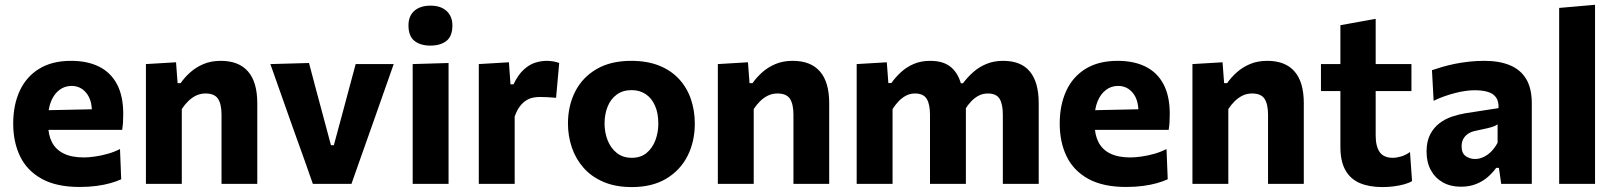

<svg xmlns="http://www.w3.org/2000/svg" viewBox="-20 -766 6728 800"><path d="M311.5 13Q215 13 153.8 -21Q92.5 -55 63.8 -114.5Q35 -174 35 -251Q35 -328 62 -387Q89 -446 142.8 -479.2Q196.5 -512.5 276.5 -512.5Q344.5 -512.5 393 -488.2Q441.5 -464 467.5 -415Q493.5 -366 493.5 -291.5Q493.5 -271.5 492.5 -256Q491.5 -240.5 489 -225L361 -273.5Q362 -280 362.5 -287Q363 -294 363 -300Q363 -350.5 339.2 -379.2Q315.5 -408 278 -408Q249.5 -408 227.5 -391.2Q205.5 -374.5 193 -344.5Q180.5 -314.5 180.5 -273V-248.5Q180.5 -205 196.2 -174Q212 -143 245 -126.5Q278 -110 329.5 -110Q349.5 -110 375.8 -113.8Q402 -117.5 429.2 -125.2Q456.5 -133 480 -145L485 -19Q465.5 -10 439.8 -2.8Q414 4.5 381.5 8.8Q349 13 311.5 13ZM92.5 -225V-305L402 -311.5L489 -287V-225Z M588 0Q588 -53.5 588 -103.8Q588 -154 588 -216V-266Q588 -323.5 588 -381.5Q588 -439.5 588 -499L713.5 -506.5L720 -419.5H732.5Q749.5 -444 773.5 -465.2Q797.5 -486.5 828.8 -499.5Q860 -512.5 900 -512.5Q975 -512.5 1013.5 -468.2Q1052 -424 1052 -336Q1052 -303 1052 -274.8Q1052 -246.5 1052 -216Q1052 -155 1052 -104.2Q1052 -53.5 1052 0H903Q903 -53.5 903 -103.5Q903 -153.5 903 -208V-288Q903 -332 888.5 -354.2Q874 -376.5 836.5 -376.5Q815 -376.5 797 -367.8Q779 -359 764 -344.2Q749 -329.5 737.5 -311.5V-208Q737.5 -152 737.5 -102.8Q737.5 -53.5 737.5 0Z M1283.5 0Q1267.5 -47 1250.2 -94.8Q1233 -142.5 1216.5 -188.5L1185 -277Q1165.5 -332 1145.8 -388Q1126 -444 1106.5 -499L1267.5 -503.5Q1281.5 -451 1295.2 -398.8Q1309 -346.5 1323.5 -293.5L1359 -161H1371L1407 -294Q1421.5 -348.5 1435.2 -399.5Q1449 -450.5 1462 -499H1620.5Q1601 -443.5 1581.2 -387.5Q1561.5 -331.5 1542 -276L1510.5 -187Q1494 -140 1477.5 -93.8Q1461 -47.5 1444.5 0Z M1699.5 0Q1699.5 -53.5 1699.5 -103.8Q1699.5 -154 1699.5 -216V-266Q1699.5 -315.5 1699.5 -354.8Q1699.5 -394 1699.5 -428.8Q1699.5 -463.5 1699.5 -499L1849 -503.5Q1849 -467.5 1849 -432Q1849 -396.5 1849 -356.5Q1849 -316.5 1849 -266V-216Q1849 -154 1849 -103.8Q1849 -53.5 1849 0ZM1773 -576Q1731.5 -576 1706.8 -595.8Q1682 -615.5 1682 -660Q1682 -700 1706.8 -721.2Q1731.5 -742.5 1774 -742.5Q1816.5 -742.5 1840.8 -720.2Q1865 -698 1865 -660Q1865 -615.5 1840.5 -595.8Q1816 -576 1773 -576Z M1975 0Q1975 -53.5 1975 -103.8Q1975 -154 1975 -216V-266Q1975 -323.5 1975 -381.5Q1975 -439.5 1975 -499L2100.5 -506.5L2107 -414.5H2119.5Q2139 -455 2162.5 -476.2Q2186 -497.5 2210.5 -505Q2235 -512.5 2257.5 -512.5Q2269 -512.5 2283.2 -510.5Q2297.5 -508.5 2310 -503.5L2297 -358.5Q2277.5 -360 2262 -361Q2246.5 -362 2229 -362Q2215 -362 2200.2 -359Q2185.5 -356 2171.5 -347Q2157.5 -338 2145.5 -322Q2133.5 -306 2124.5 -280.5V-208Q2124.5 -152 2124.5 -102.8Q2124.5 -53.5 2124.5 0Z M2613 13.5Q2545 13.5 2494.8 -8Q2444.5 -29.5 2411.8 -66.5Q2379 -103.5 2362.8 -151.2Q2346.5 -199 2346.5 -251Q2346.5 -325.5 2376.8 -384.8Q2407 -444 2465.8 -478.2Q2524.5 -512.5 2610 -512.5Q2676 -512.5 2725.8 -492.8Q2775.5 -473 2808.8 -437.2Q2842 -401.5 2858.5 -353.8Q2875 -306 2875 -251Q2875 -175.5 2844.5 -115.8Q2814 -56 2755.5 -21.2Q2697 13.5 2613 13.5ZM2612.5 -108.5Q2650 -108.5 2674.2 -128.8Q2698.5 -149 2710.8 -181.5Q2723 -214 2723 -251Q2723 -295 2709 -326.2Q2695 -357.5 2670 -374Q2645 -390.5 2612 -390.5Q2575 -390.5 2549.8 -372Q2524.5 -353.5 2511.8 -322Q2499 -290.5 2499 -251Q2499 -214 2511.8 -181.5Q2524.5 -149 2549.8 -128.8Q2575 -108.5 2612.5 -108.5Z M2971 0Q2971 -53.5 2971 -103.8Q2971 -154 2971 -216V-266Q2971 -323.5 2971 -381.5Q2971 -439.5 2971 -499L3096.5 -506.5L3103 -419.5H3115.5Q3132.5 -444 3156.5 -465.2Q3180.5 -486.5 3211.8 -499.5Q3243 -512.5 3283 -512.5Q3358 -512.5 3396.5 -468.2Q3435 -424 3435 -336Q3435 -303 3435 -274.8Q3435 -246.5 3435 -216Q3435 -155 3435 -104.2Q3435 -53.5 3435 0H3286Q3286 -53.5 3286 -103.5Q3286 -153.5 3286 -208V-288Q3286 -332 3271.5 -354.2Q3257 -376.5 3219.5 -376.5Q3198 -376.5 3180 -367.8Q3162 -359 3147 -344.2Q3132 -329.5 3120.5 -311.5V-208Q3120.5 -152 3120.5 -102.8Q3120.5 -53.5 3120.5 0Z M3549.5 0Q3549.5 -53.5 3549.5 -103.8Q3549.5 -154 3549.5 -216V-266Q3549.5 -323.5 3549.5 -381.5Q3549.5 -439.5 3549.5 -499L3675 -506.5L3681.5 -420H3694Q3711 -444 3734 -465.2Q3757 -486.5 3787.2 -499.5Q3817.5 -512.5 3856 -512.5Q3913.5 -512.5 3945.2 -483.8Q3977 -455 3988 -401L3998 -399.5Q4001 -385 4002.8 -369.2Q4004.5 -353.5 4004.5 -336Q4004.5 -303 4004.5 -274.8Q4004.5 -246.5 4004.5 -216Q4004.5 -155 4004.5 -104.2Q4004.5 -53.5 4004.5 0H3855Q3855 -53.5 3855 -103.5Q3855 -153.5 3855 -208V-288Q3855 -332 3841.2 -354.2Q3827.5 -376.5 3792.5 -376.5Q3772 -376.5 3755 -367.5Q3738 -358.5 3724 -343.8Q3710 -329 3699 -311.5V-208Q3699 -152 3699 -102.8Q3699 -53.5 3699 0ZM4158.5 0Q4158.5 -53.5 4158.5 -103.5Q4158.5 -153.5 4158.5 -208V-288Q4158.5 -332 4145 -354.2Q4131.5 -376.5 4096 -376.5Q4075.5 -376.5 4058.5 -367.8Q4041.5 -359 4027.2 -344.2Q4013 -329.5 4002 -311.5L3979.5 -419H3992.5Q4010.5 -443.5 4034.5 -465Q4058.5 -486.5 4089.8 -499.5Q4121 -512.5 4160 -512.5Q4234.5 -512.5 4271.2 -467.8Q4308 -423 4308 -336Q4308 -303 4308 -274.8Q4308 -246.5 4308 -216Q4308 -155 4308 -104.2Q4308 -53.5 4308 0Z M4672 13Q4575.5 13 4514.2 -21Q4453 -55 4424.2 -114.5Q4395.5 -174 4395.5 -251Q4395.5 -328 4422.5 -387Q4449.5 -446 4503.2 -479.2Q4557 -512.5 4637 -512.5Q4705 -512.5 4753.5 -488.2Q4802 -464 4828 -415Q4854 -366 4854 -291.5Q4854 -271.5 4853 -256Q4852 -240.5 4849.5 -225L4721.5 -273.5Q4722.5 -280 4723 -287Q4723.5 -294 4723.5 -300Q4723.5 -350.5 4699.8 -379.2Q4676 -408 4638.5 -408Q4610 -408 4588 -391.2Q4566 -374.5 4553.5 -344.5Q4541 -314.5 4541 -273V-248.5Q4541 -205 4556.8 -174Q4572.5 -143 4605.5 -126.5Q4638.5 -110 4690 -110Q4710 -110 4736.2 -113.8Q4762.5 -117.5 4789.8 -125.2Q4817 -133 4840.5 -145L4845.5 -19Q4826 -10 4800.2 -2.8Q4774.5 4.5 4742 8.8Q4709.5 13 4672 13ZM4453 -225V-305L4762.5 -311.5L4849.5 -287V-225Z M4948.5 0Q4948.5 -53.5 4948.5 -103.8Q4948.5 -154 4948.5 -216V-266Q4948.5 -323.5 4948.5 -381.5Q4948.5 -439.5 4948.5 -499L5074 -506.5L5080.5 -419.5H5093Q5110 -444 5134 -465.2Q5158 -486.5 5189.2 -499.5Q5220.5 -512.5 5260.5 -512.5Q5335.5 -512.5 5374 -468.2Q5412.5 -424 5412.5 -336Q5412.5 -303 5412.5 -274.8Q5412.5 -246.5 5412.5 -216Q5412.5 -155 5412.5 -104.2Q5412.5 -53.5 5412.5 0H5263.5Q5263.5 -53.5 5263.5 -103.5Q5263.5 -153.5 5263.5 -208V-288Q5263.5 -332 5249 -354.2Q5234.5 -376.5 5197 -376.5Q5175.5 -376.5 5157.5 -367.8Q5139.5 -359 5124.5 -344.2Q5109.5 -329.5 5098 -311.5V-208Q5098 -152 5098 -102.8Q5098 -53.5 5098 0Z M5740.5 13.5Q5685 13.5 5645.8 -3.2Q5606.5 -20 5585.8 -57Q5565 -94 5565 -154.5Q5565 -187 5565 -221.2Q5565 -255.5 5565 -293Q5565 -330.5 5565 -372Q5565 -413.5 5565 -461.5Q5565 -518 5565 -565Q5565 -612 5565 -661L5712 -687.5Q5712 -648.5 5712 -613.8Q5712 -579 5712 -542.2Q5712 -505.5 5712 -461.5V-201.5Q5712 -156 5728.8 -132.2Q5745.5 -108.5 5783.5 -108.5Q5799.5 -108.5 5818.5 -114.2Q5837.5 -120 5855 -132.5L5863.5 -11.5Q5850.5 -3.5 5830.5 2Q5810.5 7.5 5787 10.5Q5763.5 13.5 5740.5 13.5ZM5484 -386.5V-499H5861V-386.5Q5814 -386.5 5766.8 -386.5Q5719.5 -386.5 5675.5 -386.5H5609Z M6067 12Q6024 12 5992 -6Q5960 -24 5942 -56.8Q5924 -89.5 5924 -134.5Q5924 -177 5939 -205.8Q5954 -234.5 5977.8 -252.5Q6001.5 -270.5 6029.8 -280Q6058 -289.5 6085 -294L6224 -315.5Q6225 -344.5 6213 -360.8Q6201 -377 6178.2 -383.5Q6155.5 -390 6124 -390Q6107 -390 6087 -387.2Q6067 -384.5 6045.2 -379Q6023.5 -373.5 6000.2 -365.5Q5977 -357.5 5953.5 -346L5946.5 -473.5Q5965 -480 5989 -487Q6013 -494 6041 -499.8Q6069 -505.5 6100.2 -509Q6131.5 -512.5 6164.5 -512.5Q6227 -512.5 6271.2 -494.2Q6315.5 -476 6339 -437Q6362.5 -398 6362.5 -335Q6362.5 -310.5 6362.5 -275Q6362.5 -239.5 6362.5 -211.5V-164Q6362.5 -126 6362.5 -85.8Q6362.5 -45.5 6362.5 0H6235L6225.5 -66.5H6214Q6200.5 -47.5 6180 -29.2Q6159.5 -11 6131.2 0.5Q6103 12 6067 12ZM6126.5 -103.5Q6144 -103.5 6161.5 -111.8Q6179 -120 6194 -135.2Q6209 -150.5 6220 -171.5V-248Q6214 -243.5 6204.8 -239.8Q6195.5 -236 6177.8 -231.8Q6160 -227.5 6128.5 -221Q6110.5 -217.5 6097.5 -209Q6084.5 -200.5 6077.2 -187.2Q6070 -174 6070 -156Q6070 -127.5 6087.2 -115.5Q6104.5 -103.5 6126.5 -103.5Z M6476.5 0Q6476.5 -53.5 6476.5 -103.8Q6476.5 -154 6476.5 -216V-493.5Q6476.5 -554.5 6476.5 -614.2Q6476.5 -674 6476.5 -733L6626 -746Q6626 -687 6626 -624.8Q6626 -562.5 6626 -493.5V-216Q6626 -154 6626 -103.8Q6626 -53.5 6626 0Z"/></svg>

Font: Commissioner Thin
Style: Bold
Weight: 700
Version: Version 1.001;gftools[0.9.23]